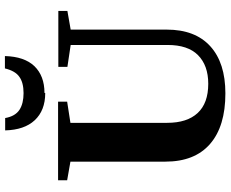

<svg xmlns="http://www.w3.org/2000/svg" viewBox="-96 -810 915 762"><g transform="rotate(-90 361.0 -429.5)"><path d="M409 -60Q482 -60 523 -101Q563 -141 563 -221V-606L476 -619V-655H698V-619L624 -606V-225Q624 -112 558 -52Q492 8 371 8Q240 8 170 -53Q100 -114 100 -230V-607L26 -620V-656H338V-620L254 -607V-223Q254 -144 293 -102Q332 -60 409 -60ZM373 -710 372 -707Q303 -707 264 -749Q226 -790 224 -866H273Q280 -826 306 -809Q331 -793 372 -793Q414 -793 437 -810Q460 -826 470 -867H519Q517 -790 479 -750Q440 -710 373 -710Z"/></g></svg>

Font: Libra Serif Modern
Style: Bold
Weight: 700
Designer: Stefan Peev, Context Ltd
Foundry: Ascender Corporation
Version: Version 1.000